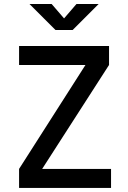

<svg xmlns="http://www.w3.org/2000/svg" viewBox="-20 -918 626 938"><path d="M73.2 0H522.5V-92.8H186L512.7 -600.6V-693.4H73.2V-600.6H397.5L73.2 -92.8ZM251 -771.5H335L461.9 -898.4H353.5L293 -828.1L232.4 -898.4H124Z"/></svg>

Font: Cascadia Mono NF
Style: Regular
Weight: 400
Monospace: yes
Designer: Aaron Bell
Foundry: Saja Typeworks
Version: Version 2404.023